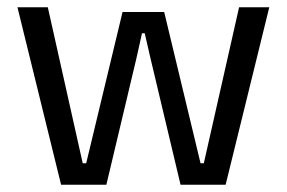

<svg xmlns="http://www.w3.org/2000/svg" viewBox="-20 -508 788 528"><path d="M148 0 28 -488H111.5L207.5 -59H217L317 -475H431.5L531.5 -59H540.5L637.5 -488H720.5L600.5 0H476.5L394 -347L378 -416.5H370.5L355 -347L272.5 0Z"/></svg>

Font: Anek Telugu
Style: Regular
Weight: 400
Designer: Omkar Bhoir (Telugu), Yesha Goshar (Latin)
Foundry: Ek Type
Version: Version 1.003